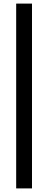

<svg xmlns="http://www.w3.org/2000/svg" viewBox="-20 -828 268 1068"><path d="M158 -808V220H70V-808Z"/></svg>

Font: Encode Sans Compressed
Style: Medium
Weight: 500
Designer: Pablo Impallari, Andres Torresi
Foundry: Pablo Impallari, Andres Torresi
Version: Version 1.000; ttfautohint (v1.00) -l 8 -r 50 -G 200 -x 14 -